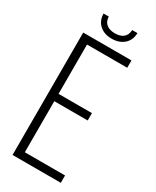

<svg xmlns="http://www.w3.org/2000/svg" viewBox="-212 -891 775 951"><g transform="rotate(30 175.5 -416.0)"><path d="M274 -832Q273 -791 246 -767.5Q219 -744 176 -744Q134 -744 107.5 -767.5Q81 -791 80 -832H110Q111 -803 129.5 -789Q148 -775 176 -775Q241 -775 244 -832ZM277 -376V-334H86V-42H316V0H40V-700H316V-658H86V-376Z"/></g></svg>

Font: Bebas Neue Book
Style: Regular
Weight: 300
Designer: Ryoichi Tsunekawa
Foundry: Ryoichi Tsunekawa
Version: Version 1.003;PS 001.003;hotconv 1.0.88;makeotf.lib2.5.64775